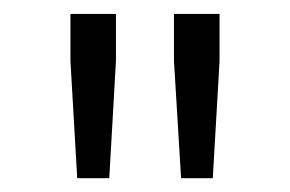

<svg xmlns="http://www.w3.org/2000/svg" viewBox="-20 -820 420 278"><path d="M82 -799.8H147.9V-731.9L138.2 -562H91.8L82 -731.9ZM231.9 -731.9V-799.8H297.9V-731.9L288.1 -562H242.2Z"/></svg>

Font: Kreadon Light
Style: Regular
Weight: 300
Designer: kohakuno
Foundry: StudioGnu
Version: Version 1.000;Glyphs 3.1.2 (3151)